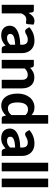

<svg xmlns="http://www.w3.org/2000/svg" viewBox="1124 -1910 794 3081"><g transform="rotate(90 1520.5 -369.0)"><path d="M186.5 -430.5Q211 -474.5 243 -500Q275 -525.5 318 -525.5Q353 -525.5 375 -509L366 -407Q363.5 -397 358.2 -393.2Q353 -389.5 344 -389.5Q336 -389.5 321 -391.8Q306 -394 293 -394Q274 -394 259.2 -388.5Q244.5 -383 233 -373Q221.5 -363 212.2 -348.5Q203 -334 195 -315.5V0H57V-515.5H138.5Q159.5 -515.5 167.5 -508Q175.5 -500.5 179 -482Z M697.5 -215.5Q647 -213 613.5 -206.8Q580 -200.5 560.2 -190.5Q540.5 -180.5 532.2 -167.8Q524 -155 524 -140Q524 -110 540.8 -97.5Q557.5 -85 587.5 -85Q622 -85 647.2 -97.2Q672.5 -109.5 697.5 -135.5ZM416.5 -444Q462 -485 517 -505.2Q572 -525.5 636 -525.5Q682 -525.5 718.2 -510.5Q754.5 -495.5 779.8 -468.8Q805 -442 818.5 -405Q832 -368 832 -324V0H769Q749.5 0 739.2 -5.5Q729 -11 722.5 -28.5L711.5 -61.5Q692 -44.5 673.8 -31.5Q655.5 -18.5 636 -9.8Q616.5 -1 594.2 3.5Q572 8 544.5 8Q510.5 8 482.5 -1Q454.5 -10 434.2 -27.8Q414 -45.5 403 -72Q392 -98.5 392 -133Q392 -161.5 406.5 -190Q421 -218.5 456.2 -241.8Q491.5 -265 550.2 -280.2Q609 -295.5 697.5 -297.5V-324Q697.5 -372.5 677 -395.2Q656.5 -418 618 -418Q589.5 -418 570.5 -411.2Q551.5 -404.5 537.2 -396.8Q523 -389 510.5 -382.2Q498 -375.5 481.5 -375.5Q467 -375.5 457.2 -382.8Q447.5 -390 441 -400Z M1068 -455.5Q1083.5 -470.5 1100.2 -483Q1117 -495.5 1135.8 -504.5Q1154.5 -513.5 1176.2 -518.5Q1198 -523.5 1223.5 -523.5Q1265.5 -523.5 1298 -509Q1330.5 -494.5 1352.8 -468.5Q1375 -442.5 1386.2 -406.5Q1397.5 -370.5 1397.5 -327.5V0H1260V-327.5Q1260 -370.5 1240 -394.2Q1220 -418 1181 -418Q1152 -418 1126.5 -405.5Q1101 -393 1078 -370.5V0H940V-515.5H1025Q1051 -515.5 1059.5 -491.5Z M1825.5 -381.5Q1806 -404 1783.2 -413Q1760.5 -422 1735 -422Q1710 -422 1689.5 -412.5Q1669 -403 1654.2 -382.8Q1639.5 -362.5 1631.5 -331Q1623.5 -299.5 1623.5 -256Q1623.5 -213 1630 -183Q1636.5 -153 1648.8 -134.5Q1661 -116 1678.5 -107.8Q1696 -99.5 1717.5 -99.5Q1754 -99.5 1778.8 -114Q1803.5 -128.5 1825.5 -155ZM1963.5 -745.5V0H1878.5Q1852 0 1844.5 -24L1833 -69Q1817.5 -52 1800.2 -38Q1783 -24 1763 -13.8Q1743 -3.5 1720 2Q1697 7.5 1670 7.5Q1628.5 7.5 1594 -10Q1559.5 -27.5 1534.2 -61.2Q1509 -95 1495 -144Q1481 -193 1481 -256Q1481 -313.5 1496.8 -363Q1512.5 -412.5 1541.5 -448.5Q1570.5 -484.5 1611.5 -505Q1652.5 -525.5 1702.5 -525.5Q1744.5 -525.5 1773.2 -513Q1802 -500.5 1825.5 -479V-745.5Z M2347.5 -215.5Q2297 -213 2263.5 -206.8Q2230 -200.5 2210.2 -190.5Q2190.5 -180.5 2182.2 -167.8Q2174 -155 2174 -140Q2174 -110 2190.8 -97.5Q2207.5 -85 2237.5 -85Q2272 -85 2297.2 -97.2Q2322.5 -109.5 2347.5 -135.5ZM2066.5 -444Q2112 -485 2167 -505.2Q2222 -525.5 2286 -525.5Q2332 -525.5 2368.2 -510.5Q2404.5 -495.5 2429.8 -468.8Q2455 -442 2468.5 -405Q2482 -368 2482 -324V0H2419Q2399.5 0 2389.2 -5.5Q2379 -11 2372.5 -28.5L2361.5 -61.5Q2342 -44.5 2323.8 -31.5Q2305.5 -18.5 2286 -9.8Q2266.5 -1 2244.2 3.5Q2222 8 2194.5 8Q2160.5 8 2132.5 -1Q2104.5 -10 2084.2 -27.8Q2064 -45.5 2053 -72Q2042 -98.5 2042 -133Q2042 -161.5 2056.5 -190Q2071 -218.5 2106.2 -241.8Q2141.5 -265 2200.2 -280.2Q2259 -295.5 2347.5 -297.5V-324Q2347.5 -372.5 2327 -395.2Q2306.5 -418 2268 -418Q2239.5 -418 2220.5 -411.2Q2201.5 -404.5 2187.2 -396.8Q2173 -389 2160.5 -382.2Q2148 -375.5 2131.5 -375.5Q2117 -375.5 2107.2 -382.8Q2097.5 -390 2091 -400Z M2729 -745.5V0H2591V-745.5Z M2983 -745.5V0H2845V-745.5Z"/></g></svg>

Font: Lato 2
Style: Regular
Weight: 800
Designer: Lukasz Dziedzic with Adam Twardoch and Botio Nikoltchev
Foundry: tyPoland Lukasz Dziedzic
Version: Version 2.015; 2015-08-06; http://www.latofonts.com/